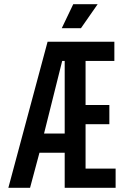

<svg xmlns="http://www.w3.org/2000/svg" viewBox="-20 -900 660 920"><path d="M448 -880H331L276 -765H368ZM390 -92V-305H504V-397H390V-608H528V-700H208L20 0H124L169 -168H290V0H534V-92ZM290 -260H191L278 -608H290Z"/></svg>

Font: Space Text Medium
Style: Regular
Weight: 500
Designer: Florian Karsten (Space Text), Colophon Foundry (Space Mono)
Foundry: Florian Karsten
Version: Version 1.003;PS 001.003;hotconv 1.0.88;makeotf.lib2.5.64775